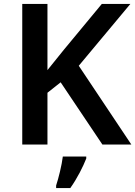

<svg xmlns="http://www.w3.org/2000/svg" viewBox="-20 -734 687 975"><path d="M647 0 380 -400 642 -714H497L304 -481C276 -446 248 -412 221 -378V-714H93V0H221V-263L288 -316L500 0ZM418 71V61H299C294 104 277 172 265 208V221H337C372 172 402 112 418 71Z"/></svg>

Font: Noto Sans Gurmukhi SemiBold
Style: Regular
Weight: 600
Designer: Jelle Bosma - Monotype Design Team
Foundry: Monotype Imaging Inc.
Version: Version 2.004